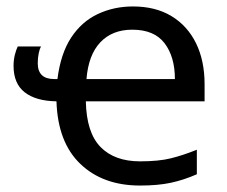

<svg xmlns="http://www.w3.org/2000/svg" viewBox="-20 -565 705 595"><path d="M392 -545Q462 -545 511.5 -515Q561 -485 587.5 -431Q614 -377 614 -304V-251H246Q248 -154 291.5 -109.5Q335 -65 414 -65Q472 -65 510 -74.5Q548 -84 590 -101V-25Q549 -7 509 1.5Q469 10 414 10Q299 10 229 -57Q159 -124 155 -251Q91 -252 56.5 -279Q22 -306 22 -361Q22 -379 26 -395Q30 -411 35 -421H107Q103 -414 100 -400Q97 -386 97 -369Q97 -320 148 -320H158Q168 -399 200.5 -448.5Q233 -498 283 -521.5Q333 -545 392 -545ZM390 -473Q328 -473 291 -434Q254 -395 248 -320H522Q522 -389 490 -431Q458 -473 390 -473Z"/></svg>

Font: Noto Sans IKEA
Style: Regular
Weight: 400
Designer: Monotype Design Team
Foundry: Monotype Imaging Inc.
Version: Version 2.001